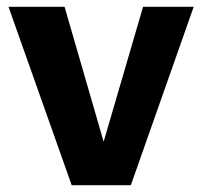

<svg xmlns="http://www.w3.org/2000/svg" viewBox="-20 -545 596 565"><path d="M191 0 5 -525H170L285 -128L401 -525H550L365 0Z"/></svg>

Font: Boldmen
Style: Bold
Weight: 700
Designer: Matt McInerney, Pablo Impallari, Rodrigo Fuenzalida
Foundry: LIVING CONCEPT
Version: Version 1.000